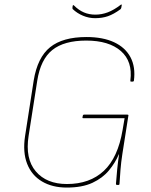

<svg xmlns="http://www.w3.org/2000/svg" viewBox="-20 -834 679 866"><path d="M281 12Q216 12 169.5 -15.5Q123 -43 102.5 -95Q82 -147 93 -220L132 -471Q149 -575 206 -621Q263 -667 370 -667Q444 -667 494.5 -643.5Q545 -620 568.5 -576Q592 -532 584 -470Q583 -466 579 -466H571Q567 -466 568 -471Q579 -557 525 -604Q471 -651 369 -651Q269 -651 216 -608.5Q163 -566 148 -470L109 -221Q93 -118 141.5 -61Q190 -4 282 -4Q385 -4 448.5 -63.5Q512 -123 533 -248L542 -301H355Q351 -301 352 -305L354 -314Q355 -317 359 -317H555Q557 -317 558.5 -316Q560 -315 559 -312L532 -140Q526 -101 523.5 -69Q521 -37 519 -5Q519 0 515 0H507Q503 0 503 -5Q505 -34 508.5 -69Q512 -104 517 -138H516Q500 -100 471.5 -65.5Q443 -31 397 -9.5Q351 12 281 12ZM409 -752Q381 -752 354.5 -763Q328 -774 308 -793Q306 -795 307 -802L308 -808Q309 -811 310.5 -811Q312 -811 314 -809Q335 -788 358.5 -778Q382 -768 410 -768Q439 -768 466.5 -778.5Q494 -789 524 -812Q526 -814 528 -813.5Q530 -813 529 -810L527 -799Q526 -796 525.5 -795Q525 -794 523 -792Q493 -770 467 -761Q441 -752 409 -752Z"/></svg>

Font: Sofia Sans Hairline
Style: Italic
Weight: 1
Italic angle: -9°
Designer: Botio Nikoltchev, Ani Petrova
Foundry: lettersoup
Version: Version 4.102